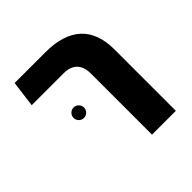

<svg xmlns="http://www.w3.org/2000/svg" viewBox="-162 -735 866 866"><g transform="rotate(-45 271.0 -301.5)"><path d="M326.8 0V-388.2Q326.8 -433 304.6 -455.2Q282.5 -477.5 241 -477.5H37L53.2 -602.8H249Q362.8 -602.8 420.8 -549.5Q478.8 -496.2 478.8 -391.2V0ZM163.2 -270Q149.5 -270 139.6 -279.9Q129.8 -289.8 129.8 -303.5Q129.8 -317 139.6 -326.9Q149.5 -336.8 163.2 -336.8Q176.8 -336.8 186.6 -326.9Q196.5 -317 196.5 -303.5Q196.5 -289.8 186.6 -279.9Q176.8 -270 163.2 -270Z"/></g></svg>

Font: Noto Sans Hebrew Light
Style: Regular
Weight: 100
Version: Version 3.000